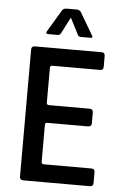

<svg xmlns="http://www.w3.org/2000/svg" viewBox="-57 -877 594 918"><g transform="rotate(5 240.0 -418.0)"><path d="M351 -707H305Q293 -707 289 -717L249 -795L209 -717Q204 -707 193 -707H147Q141 -707 139 -710.5Q137 -714 140 -719L204 -826Q211 -836 225 -836H273Q287 -836 294 -826L357 -719Q365 -707 351 -707ZM410 0H90Q73 0 73 -17V-626Q73 -643 90 -643H410Q426 -643 426 -626V-575Q426 -558 410 -558H182Q170 -558 170 -548V-379Q170 -369 182 -369H375Q393 -369 393 -352V-301Q393 -284 375 -284H182Q170 -284 170 -274V-96Q170 -85 182 -85H410Q426 -85 426 -68V-17Q426 0 410 0Z"/></g></svg>

Font: Rajdhani SemiBold
Style: Regular
Weight: 600
Designer: Satya Rajpurohit, Jyotish Sonowal
Foundry: Indian Type Foundry
Version: Version 1.201 February 1, 2022